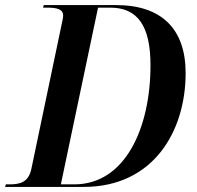

<svg xmlns="http://www.w3.org/2000/svg" viewBox="-48 -734 773 754"><path d="M-28 0H281C554 0 681 -218 681 -447C681 -621 586 -714 408 -714H124L121 -704H137C173 -704 200 -699 200 -673C200 -664 197 -652 194 -638L75 -70C64 -18 30 -10 -10 -10H-25ZM244 -10H191L337 -704H385C492 -704 543 -633 543 -478C543 -230 443 -10 244 -10Z"/></svg>

Font: Noto Serif Display SemiCondensed SemiBold
Style: Italic
Weight: 600
Width: 4
Italic angle: -12°
Designer: Monotype Design Team
Foundry: Monotype Imaging Inc.
Version: Version 2.009